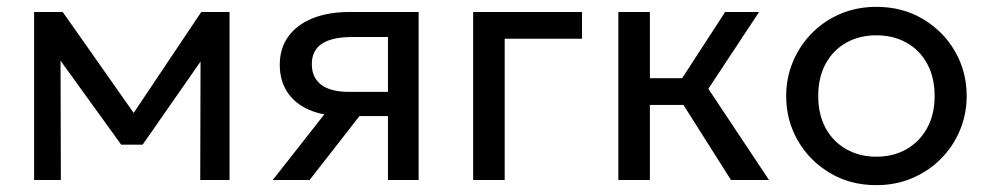

<svg xmlns="http://www.w3.org/2000/svg" viewBox="-20 -525 2876 560"><path d="M79.5 0V-490H160H163L390 -167L350 -166L567 -490H649.5V0H564L565 -377.5L582 -370L396 -103H333.5L140 -371L156.5 -378.5L157.5 0Z M775.5 0 970 -247.5 987.5 -186.5Q924.5 -186 882 -204.5Q839.5 -223 817.8 -256.8Q796 -290.5 796 -336Q796 -384.5 821.2 -419Q846.5 -453.5 892.2 -471.8Q938 -490 999 -490H1201V0H1111.5V-417H1007Q948.5 -417 919 -397.5Q889.5 -378 889.5 -338Q889.5 -298.5 917 -277.8Q944.5 -257 998 -257H1125.5V-186.5H1028.5L883 0Z M1360 0V-490H1677.5V-412H1452V0Z M2112 0 1946.5 -261.5 2095 -490H2194L2046 -266L2223 0ZM1783.5 0V-490H1875.5V-297H2022V-219H1875.5V0Z M2536 15Q2460 15 2400.5 -20.5Q2341 -56 2307 -115Q2273 -174 2273 -245Q2273 -297.5 2292.5 -344.5Q2312 -391.5 2347.5 -427.8Q2383 -464 2431 -484.5Q2479 -505 2536 -505Q2612.5 -505 2672 -469.5Q2731.5 -434 2765.5 -375Q2799.5 -316 2799.5 -245Q2799.5 -192.5 2780 -145.5Q2760.5 -98.5 2725 -62.5Q2689.5 -26.5 2641.5 -5.8Q2593.5 15 2536 15ZM2536 -68Q2585.5 -68 2623.8 -89.8Q2662 -111.5 2684 -151.2Q2706 -191 2706 -245Q2706 -299.5 2684.2 -339.2Q2662.5 -379 2624 -400.5Q2585.5 -422 2536 -422Q2486.5 -422 2448.2 -400.5Q2410 -379 2388.2 -339.2Q2366.5 -299.5 2366.5 -245Q2366.5 -191 2388.2 -151.2Q2410 -111.5 2448.5 -89.8Q2487 -68 2536 -68Z"/></svg>

Font: Geologica Roman Light
Style: Regular
Weight: 300
Designer: Sindre Bremnes, Frode Helland
Foundry: Monokrom Skriftforlag AS
Version: Version 1.010;gftools[0.9.28]